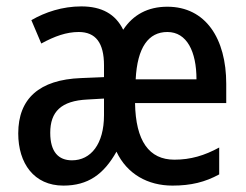

<svg xmlns="http://www.w3.org/2000/svg" viewBox="-20 -663 769 600"><path d="M503 -642C442 -642 396 -617 365 -570C341 -619 298 -643 234 -643C175 -643 121 -625 78 -600L109 -527C151 -550 188 -563 226 -563C279 -563 305 -529 305 -459V-422L233 -419C103 -414 37 -355 37 -246C37 -153 86 -83 178 -83C255 -83 304 -118 344 -189C377 -119 442 -83 519 -83C577 -83 621 -94 665 -118V-202C619 -177 576 -164 525 -164C446 -164 404 -222 402 -341H687V-401C687 -542 623 -642 503 -642ZM503 -563C564 -563 594 -502 594 -415H404C409 -515 444 -563 503 -563ZM253 -352 305 -355V-303C305 -213 264 -162 205 -162C163 -162 137 -188 137 -248C137 -314 171 -348 253 -352Z"/></svg>

Font: Noto Sans Kannada UI Condensed Medium
Style: Regular
Weight: 500
Width: 3
Designer: Jelle Bosma - Monotype Design Team
Foundry: Monotype Imaging Inc.
Version: Version 2.005